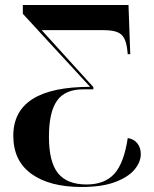

<svg xmlns="http://www.w3.org/2000/svg" viewBox="-20 -734 614 765"><path d="M305 11Q178 11 105.5 -41Q33 -93 33 -193Q33 -388 339 -388L71 -679V-714H492L499 -518H489L487 -536Q482 -581 462 -597.5Q442 -614 392 -614H146L352 -387V-378H311Q239 -378 207 -332.5Q175 -287 175 -189Q175 -89 211 -44Q247 1 325 1Q397 1 435.5 -41.5Q474 -84 489 -184Q514 -180 527.5 -162.5Q541 -145 541 -120Q541 -89 516.5 -59Q492 -29 439.5 -9Q387 11 305 11Z"/></svg>

Font: Noto Serif Display SemiCondensed
Style: Bold
Weight: 700
Width: 4
Designer: Monotype Design Team
Foundry: Monotype Imaging Inc.
Version: Version 2.009